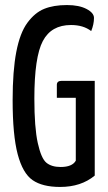

<svg xmlns="http://www.w3.org/2000/svg" viewBox="-20 -730 426 760"><path d="M355 -410V-35Q301 10 218 10Q148 10 109 -17Q70 -44 50 -119.5Q30 -195 30 -334Q30 -449 44.5 -524.5Q59 -600 88.5 -640Q118 -680 155 -695Q192 -710 245 -710Q293 -710 322.5 -694.5Q352 -679 352 -659Q352 -634 341 -607Q310 -631 261 -631Q183 -631 149.5 -567.5Q116 -504 116 -340Q116 -225 129.5 -164Q143 -103 163.5 -86Q184 -69 220 -69Q266 -69 280 -94V-343H205V-394Q205 -410 224 -410Z"/></svg>

Font: YanoneKaffeesatzRR
Style: Regular
Weight: 400
Designer: Yanone (Cyrillic: Daniel Pouzeot & Huerta Tipografica)
Foundry: Yanone
Version: Version 1.100;PS 001.100;hotconv 1.0.70;makeotf.lib2.5.58329